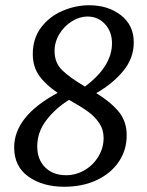

<svg xmlns="http://www.w3.org/2000/svg" viewBox="-20 -702 561 732"><path d="M34 -140Q34 -259 200 -348Q155 -378 130 -412.5Q105 -447 105 -496Q105 -555 136.5 -597Q168 -639 218 -660.5Q268 -682 320 -682Q392 -682 441 -644Q490 -606 490 -540Q490 -480 449.5 -431Q409 -382 347 -347Q401 -314 432 -277Q463 -240 463 -186Q463 -130 433 -85.5Q403 -41 349 -15.5Q295 10 225 10Q143 10 88.5 -28.5Q34 -67 34 -140ZM232 -34Q270 -34 303 -53.5Q336 -73 355.5 -106Q375 -139 375 -176Q375 -208 358.5 -232.5Q342 -257 317.5 -275Q293 -293 251 -317L243 -321Q191 -289 156.5 -243.5Q122 -198 122 -144Q122 -94 152 -64Q182 -34 232 -34ZM304 -372Q407 -449 407 -537Q407 -581 380.5 -610Q354 -639 313 -639Q284 -639 254.5 -621Q225 -603 206.5 -572.5Q188 -542 188 -507Q188 -463 217 -434.5Q246 -406 304 -372Z"/></svg>

Font: Andada Pro
Style: Italic
Weight: 400
Italic angle: -7°
Designer: Carolina Giovagnoli
Foundry: Huerta Tipografica
Version: Version 3.005; ttfautohint (v1.8.4)